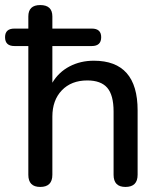

<svg xmlns="http://www.w3.org/2000/svg" viewBox="-40 -732 634 759"><path d="M119 7Q72 7 72 -41V-550H17Q-20 -550 -20 -585Q-20 -619 17 -619H72V-667Q72 -712 119 -712Q167 -712 167 -667V-619H323Q360 -619 360 -585Q360 -550 323 -550H167V-405Q192 -447 235 -469.5Q278 -492 331 -492Q504 -492 504 -296V-41Q504 7 456 7Q409 7 409 -41V-291Q409 -356 384 -385Q359 -414 305 -414Q242 -414 204.5 -375Q167 -336 167 -271V-41Q167 7 119 7Z"/></svg>

Font: Chiron GoRound TC
Style: Regular
Weight: 400
Designer: Ryoko NISHIZUKA 西塚涼子 (kana, bopomofo & ideographs); Paul D. Hunt (Latin, Greek & Cyrillic); Sandoll Communications 산돌커뮤니
Foundry: Adobe
Version: Version 1.000;hotconv 1.1.1;makeotfexe 2.6.0